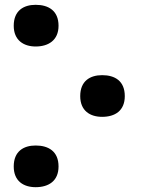

<svg xmlns="http://www.w3.org/2000/svg" viewBox="-20 -755 603 797"><path d="M128 -562C181 -562 223 -588 223 -648C223 -711 181 -735 128 -735C78 -735 37 -711 37 -648C37 -588 78 -562 128 -562ZM404 -270C457 -270 498 -295 498 -356C498 -419 457 -443 404 -443C354 -443 313 -419 313 -356C313 -295 354 -270 404 -270ZM128 22C181 22 223 -3 223 -64C223 -127 181 -151 128 -151C78 -151 37 -127 37 -64C37 -3 78 22 128 22Z"/></svg>

Font: Noto Sans Mono SemiCondensed ExtraBold
Style: Regular
Weight: 800
Width: 4
Designer: Monotype Design Team
Foundry: Monotype Imaging Inc.
Version: Version 2.014